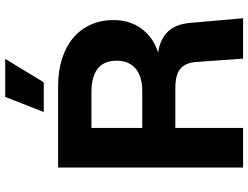

<svg xmlns="http://www.w3.org/2000/svg" viewBox="-128 -825 953 737"><g transform="rotate(-90 348.5 -456.5)"><path d="M74 0V-710H385Q444 -710 491 -695Q538 -680 571 -652.5Q604 -625 622 -585.5Q640 -546 640 -498Q640 -433 605.5 -388Q571 -343 515 -326Q620 -311 629 -204L647 0H492L479 -180Q476 -221 453.5 -240.5Q431 -260 377 -260H226V0ZM226 -387H368Q423 -387 453.5 -412.5Q484 -438 484 -485Q484 -582 363 -582H226ZM287 -765 345 -913H491L401 -765Z"/></g></svg>

Font: Geist
Style: Bold
Weight: 400
Designer: Basement.studio, Andrés Briganti, Mateo Zaragoza
Foundry: Basement.studio, Vercel, Andrés Briganti, Guido Ferreyra, Mateo Zaragoza
Version: Version 1.401